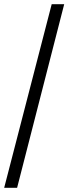

<svg xmlns="http://www.w3.org/2000/svg" viewBox="-20 -780 328 921"><path d="M0 121 228 -760H288L62 121Z"/></svg>

Font: ET Text
Style: Regular
Weight: 470
Designer: Monotype Design Team
Foundry: Monotype Imaging Inc.
Version: Version 2.009